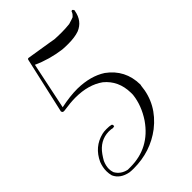

<svg xmlns="http://www.w3.org/2000/svg" viewBox="-165 -568 630 630"><g transform="rotate(-45 150.0 -252.5)"><path d="M294 -508Q296 -507 297 -506Q297 -506 300 -500H299Q292 -459 257 -445Q237 -438 207 -438Q189 -438 180 -439Q127 -446 81 -467L47 -304Q89 -313 124 -313Q184 -312 224 -286Q279 -246 280 -177Q280 -174 279 -172Q272 -93 207 -42Q148 3 70 3Q58 3 51 2Q15 -5 3 -32Q0 -43 0 -54Q0 -72 7 -90Q29 -138 78 -150Q86 -152 98 -152Q112 -152 119 -150Q120 -149 121 -149Q123 -146 123 -144Q123 -143 122 -142V-140Q121 -140 119 -140Q117 -139 116 -139Q109 -141 97 -141Q56 -140 30 -103Q23 -93 18 -84Q11 -68 11 -54Q11 -45 14 -36Q26 -14 53 -8H65Q154 -8 206 -83Q234 -125 239 -170V-180Q238 -236 198 -269Q159 -297 99 -297Q76 -297 43 -292H42Q37 -292 36 -293Q34 -296 33 -298L77 -493L78 -496Q78 -496 81 -498Q81 -498 168 -484Q177 -482 185 -481Q198 -480 219 -480Q236 -480 255 -482Q275 -488 279 -490Q286 -496 289 -503Q290 -505 290 -506Q293 -508 294 -508Z"/></g></svg>

Font: Maria
Style: Christmas
Weight: 400
Designer: Muhammad Yoni
Version: Version 001.000